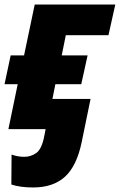

<svg xmlns="http://www.w3.org/2000/svg" viewBox="-24 -569 528 846"><path d="M122 257Q65 257 26 244L27 112Q54 122 83 122Q112 122 136 105Q160 88 171 31L177 0H13L54 -198H-4L23 -325H82L129 -549H484L454 -414H266L248 -325H362L334 -198H220L207 -133H375L336 57Q314 163 262 210Q210 257 122 257Z"/></svg>

Font: Noto Sans Disp ExtBd
Style: Italic
Weight: 800
Italic angle: -12°
Designer: Monotype Design Team
Foundry: Monotype Imaging Inc.
Version: Version 2.000;GOOG;noto-source:20170915:90ef993387c0